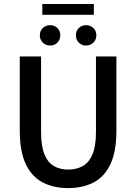

<svg xmlns="http://www.w3.org/2000/svg" viewBox="-20 -940 689 972"><path d="M324.7 12.2Q251.5 12.2 196.3 -16.4Q141.1 -44.9 110.6 -108.9Q80.1 -172.9 80.1 -278.8V-654.3H188V-272Q188 -199.2 205.3 -157.7Q222.7 -116.2 253.7 -98.9Q284.7 -81.5 324.7 -81.5Q365.7 -81.5 397.7 -98.6Q429.7 -115.7 447.8 -157.5Q465.8 -199.2 465.8 -272V-654.3H569.3V-278.8Q569.3 -172.4 538.8 -108.4Q508.3 -44.4 453.4 -16.1Q398.4 12.2 324.7 12.2ZM194.3 -865.2V-919.9H455.1V-865.2ZM233.9 -709.5Q211.4 -709.5 196.5 -724.4Q181.6 -739.3 181.6 -761.7Q181.6 -783.2 196.5 -797.9Q211.4 -812.5 233.9 -812.5Q256.3 -812.5 270.8 -797.9Q285.2 -783.2 285.2 -761.7Q285.2 -739.3 270.8 -724.4Q256.3 -709.5 233.9 -709.5ZM415.5 -709.5Q393.1 -709.5 378.7 -724.4Q364.3 -739.3 364.3 -761.7Q364.3 -783.2 378.7 -797.9Q393.1 -812.5 415.5 -812.5Q438 -812.5 452.9 -797.9Q467.8 -783.2 467.8 -761.7Q467.8 -739.3 452.9 -724.4Q438 -709.5 415.5 -709.5Z"/></svg>

Font: Varta Light
Style: Bold
Weight: 700
Version: Version 1.004